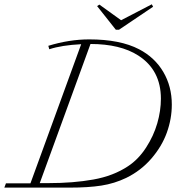

<svg xmlns="http://www.w3.org/2000/svg" viewBox="-31 -856 804 876"><path d="M497.6 -720.2 412.1 -828.1 422.4 -835 521.5 -763.7 661.6 -836.4 667.5 -825.2 511.7 -720.2ZM-11.2 0 -3.9 -19.5H107.9L339.4 -654.3Q250.5 -649.9 193.8 -631.3L189.5 -647Q285.2 -676.3 376 -676.3Q517.1 -676.3 603.5 -631.3Q674.8 -594.2 713.9 -528.1Q752.9 -461.9 752.9 -378.9Q752.9 -314 730.2 -251Q707.5 -188 659.7 -132.6Q611.8 -77.1 544.9 -44.4Q491.2 -18.6 431.6 -9.3Q372.1 0 286.6 0ZM600.1 -602.5Q518.1 -655.3 381.8 -655.3L150.4 -20.5H189.5Q303.7 -20.5 395 -36.9Q486.3 -53.2 553.2 -97.7Q600.6 -128.9 635.3 -182.4Q669.9 -235.8 686.5 -293.2Q703.1 -350.6 703.1 -405.8Q703.1 -536.1 600.1 -602.5Z"/></svg>

Font: Elstob ExtraLight
Style: Italic
Weight: 200
Italic angle: -20°
Designer: Peter S. Baker
Version: Version 1.015